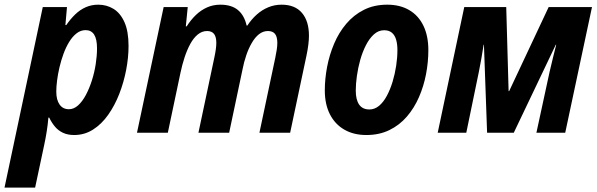

<svg xmlns="http://www.w3.org/2000/svg" viewBox="-64 -576 2589 833"><path d="M-44.4 237.8 121.6 -545.4H226.6L219.7 -467.3H223.6Q241.7 -493.7 262.5 -513.7Q283.2 -533.7 308.1 -544.7Q333 -555.7 362.3 -555.7Q398.9 -555.7 428.7 -537.4Q458.5 -519 476.1 -479.5Q493.7 -439.9 493.7 -376.5Q493.7 -326.7 483.4 -272.9Q473.1 -219.2 453.6 -168.9Q434.1 -118.7 405.5 -78.1Q377 -37.6 339.8 -13.9Q302.7 9.8 257.8 9.8Q230 9.8 209.5 0.2Q189 -9.3 174.6 -26.4Q160.2 -43.5 149.4 -65.9H146Q143.1 -32.7 138.4 -3.9Q133.8 24.9 127.9 52.2L88.4 237.8ZM234.9 -102.1Q256.3 -102.1 274.9 -118.9Q293.5 -135.7 308.6 -164.1Q323.7 -192.4 334.7 -227.1Q345.7 -261.7 351.3 -297.9Q356.9 -334 356.9 -366.2Q356.9 -406.2 344.5 -425.8Q332 -445.3 307.6 -445.3Q286.1 -445.3 268.3 -431.4Q250.5 -417.5 236.3 -394.5Q222.2 -371.6 211.7 -343Q201.2 -314.5 194.1 -284.2Q187 -253.9 183.6 -226.6Q180.2 -199.2 180.2 -178.7Q180.2 -142.6 194.6 -122.3Q209 -102.1 234.9 -102.1Z M530.3 0 646 -545.4H750.5L742.2 -461.9H746.1Q764.2 -490.2 786.1 -511.2Q808.1 -532.2 834.5 -543.9Q860.8 -555.7 892.1 -555.7Q940.4 -555.7 968.3 -532.5Q996.1 -509.3 1005.9 -465.3H1009.3Q1027.3 -492.7 1050 -512.9Q1072.8 -533.2 1099.9 -544.4Q1127 -555.7 1157.7 -555.7Q1215.8 -555.7 1246.1 -520Q1276.4 -484.4 1276.4 -420.9Q1276.4 -403.8 1273.7 -382.1Q1271 -360.4 1266.1 -336.9L1194.8 0H1061.5L1130.4 -325.7Q1134.3 -343.8 1136.7 -360.4Q1139.2 -377 1139.2 -389.6Q1139.2 -416.5 1129.2 -429Q1119.1 -441.4 1098.6 -441.4Q1077.1 -441.4 1059.8 -427.7Q1042.5 -414.1 1028.6 -390.1Q1014.6 -366.2 1004.4 -336.2Q994.1 -306.2 987.8 -272.9L930.2 0H796.9L866.2 -327.6Q870.1 -345.7 872.3 -361.8Q874.5 -377.9 874.5 -390.1Q874.5 -416.5 864.5 -429Q854.5 -441.4 834.5 -441.4Q812.5 -441.4 794.2 -426.5Q775.9 -411.6 761.7 -385.7Q747.6 -359.9 736.8 -327.1Q726.1 -294.4 718.8 -259.3L664.1 0Z M1525.4 9.8Q1470.7 9.8 1430.2 -13.4Q1389.6 -36.6 1367.4 -80.1Q1345.2 -123.5 1345.2 -183.6Q1345.2 -233.9 1355.2 -286.1Q1365.2 -338.4 1385.7 -386.7Q1406.2 -435.1 1438.5 -473.1Q1470.7 -511.2 1514.9 -533.4Q1559.1 -555.7 1616.2 -555.7Q1671.4 -555.7 1711.4 -532.2Q1751.5 -508.8 1772.9 -464.6Q1794.4 -420.4 1794.4 -358.4Q1794.4 -306.6 1784.4 -254.4Q1774.4 -202.1 1753.7 -154.5Q1732.9 -106.9 1701.2 -70.1Q1669.4 -33.2 1625.5 -11.7Q1581.5 9.8 1525.4 9.8ZM1538.6 -101.1Q1561.5 -101.1 1580.6 -116.9Q1599.6 -132.8 1614.3 -160.2Q1628.9 -187.5 1639.2 -221.2Q1649.4 -254.9 1654.8 -290.5Q1660.2 -326.2 1660.2 -358.9Q1660.2 -384.8 1654.5 -404.1Q1648.9 -423.3 1636.2 -434.1Q1623.5 -444.8 1602.5 -444.8Q1578.1 -444.8 1558.3 -427Q1538.6 -409.2 1523.7 -380.1Q1508.8 -351.1 1499 -316.4Q1489.3 -281.7 1484.4 -246.8Q1479.5 -211.9 1479.5 -183.1Q1479.5 -143.6 1494.1 -122.3Q1508.8 -101.1 1538.6 -101.1Z M1835 0 1950.2 -545.4H2132.3L2142.6 -180.7H2145L2316.4 -545.4H2504.4L2388.2 0H2263.2L2320.3 -263.7Q2328.1 -296.4 2335.4 -326.9Q2342.8 -357.4 2349.1 -381.8H2347.2L2165 0H2049.3L2035.6 -381.8H2034.2Q2029.3 -349.6 2024.4 -321.8Q2019.5 -293.9 2013.7 -265.1L1959 0Z"/></svg>

Font: Open Sans SemiCondensed
Style: Bold Italic
Weight: 700
Width: 4
Italic angle: -12°
Designer: Monotype Design Team
Foundry: Monotype Imaging Inc.
Version: Version 3.003